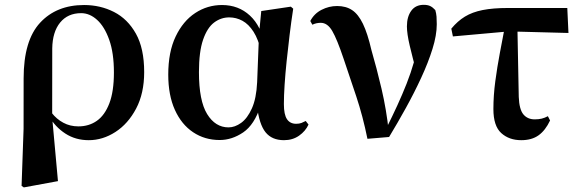

<svg xmlns="http://www.w3.org/2000/svg" viewBox="-20 -573 2433 807"><path d="M70.7 208.4 79.1 -31.5 79.3 -243.1Q79.3 -402.7 148.4 -477.3Q217.4 -551.9 333.5 -551.9Q401.7 -551.9 459.1 -522.7Q516.6 -493.4 551.3 -431.4Q586 -369.4 586 -270Q586 -180.9 552.2 -116.7Q518.3 -52.5 465 -18.2Q411.6 16.2 353 16.2Q297.4 16.2 254.7 -11.6Q211.9 -39.4 185.9 -84.8H181.5L197.4 -98.6Q217.6 -72.5 246 -57.2Q274.3 -41.8 309.5 -41.8Q353.8 -41.8 387.1 -65.2Q420.4 -88.6 439.6 -138.6Q458.8 -188.7 458.8 -268.3Q458.8 -350.3 439.1 -405.7Q419.4 -461.1 388.2 -489.4Q357.1 -517.7 321 -517.7Q265 -517.7 232.8 -478.3Q200.6 -438.9 199.6 -369.3L199.3 -86.8L199.7 -74.4L223.6 188.3L80.2 214.7Z M903.3 15.5Q840.6 15.5 791.7 -17.2Q742.7 -49.9 715 -111.3Q687.2 -172.8 687.2 -259.4Q687.2 -354.6 718.3 -419.6Q749.3 -484.6 800.6 -518.3Q851.8 -551.9 913.1 -551.9Q982.7 -551.9 1030.5 -507.5Q1078.3 -463.2 1093 -381.8H1099.5L1078.2 -353.7Q1066.2 -407.4 1045.7 -439.4Q1025.2 -471.4 999 -485.7Q972.8 -499.9 943.4 -499.9Q908.7 -499.9 879.8 -478.2Q851 -456.5 833.6 -406.1Q816.2 -355.7 816.2 -269.8Q816.2 -149.6 850.6 -93.6Q885.1 -37.6 940.5 -37.6Q967.2 -37.6 993.6 -56.6Q1019.9 -75.6 1038.7 -117.3Q1057.5 -159.1 1060.8 -227.4L1068.6 -428L1078.1 -526.6L1202.4 -545L1212.4 -536.5Q1203.9 -481.4 1197.1 -424.9Q1190.2 -368.4 1184.7 -315.4Q1179.2 -262.4 1176.2 -216.4Q1173.2 -170.4 1173.2 -135.4Q1173.2 -91.4 1186.2 -72.1Q1199.2 -52.7 1224.7 -52.7Q1237.9 -52.7 1247.2 -56.3Q1256.5 -60 1265 -64.5L1276.7 -49.4Q1264 -21.7 1237 -2.7Q1210 16.2 1173.5 16.2Q1122.9 16.2 1096.1 -17.1Q1069.3 -50.5 1060.4 -127.3L1075.4 -128.7Q1049.2 -48.4 1002 -16.4Q954.8 15.5 903.3 15.5Z M1524.4 10.4Q1505 -85.1 1477.4 -167.9Q1449.8 -250.6 1424.4 -325.6Q1396.6 -408.5 1376.5 -442.8Q1356.4 -477.1 1328.3 -477.1Q1308.9 -477.1 1292.9 -469.1L1284.2 -484.7Q1300.4 -515.8 1331.5 -531.7Q1362.5 -547.7 1396.9 -547.7Q1434.3 -547.7 1460 -530.5Q1485.8 -513.4 1505.4 -473.1Q1525 -432.7 1541.2 -362.4Q1562.9 -288.2 1583.6 -200Q1604.3 -111.8 1614.2 -18.2H1596.1L1603.6 -33.3Q1629.1 -84.4 1650.3 -130.6Q1671.4 -176.8 1689.1 -221.5Q1706.8 -266.3 1720.4 -313.9Q1734 -361.6 1744.6 -415.3L1734.2 -256.3Q1714.1 -330.2 1702.2 -380.8Q1690.3 -431.4 1690.3 -462Q1690.3 -502.5 1708.5 -527.6Q1726.6 -552.7 1761 -552.7Q1777.5 -552.7 1788.3 -547.5Q1799 -542.3 1809.6 -530.7Q1813.8 -516.3 1814.8 -503Q1815.8 -489.8 1815.8 -471.2Q1815.8 -425.1 1797.8 -367.5Q1779.9 -310 1750.5 -246.5Q1721.2 -183 1685.8 -119Q1650.5 -55.1 1615.4 2.8Z M1883.6 -419.9 1876.9 -452.5Q1903.1 -484.3 1934.1 -503.2Q1965.2 -522.2 2008.8 -530.8Q2052.3 -539.4 2114.8 -539.4H2364.4L2369.3 -434.4L2118.7 -441ZM2170.7 16.2Q2119.6 16.2 2086.7 -13.8Q2053.8 -43.7 2053.8 -114.6Q2053.8 -171.5 2061.8 -231.4Q2069.8 -291.4 2080.9 -350Q2091.9 -408.6 2101.8 -459.8H2154.7L2160.4 -165.9Q2162.4 -113.3 2179.8 -92.3Q2197.3 -71.3 2227.5 -71.3Q2243.8 -71.3 2256.9 -74.4Q2270 -77.6 2282.8 -84.6L2292 -66.6Q2272.4 -24.9 2243.7 -4.3Q2215.1 16.2 2170.7 16.2Z"/></svg>

Font: Noto Serif KR
Style: Regular
Weight: 200
Designer: Ryoko NISHIZUKA 西塚涼子 (kana & ideographs); Frank Grießhammer (Latin, Greek & Cyrillic); Wenlong ZHANG 张文龙 (bopomofo); San
Foundry: Adobe
Version: Version 2.001;hotconv 1.1.0;makeotfexe 2.6.0